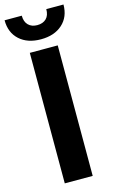

<svg xmlns="http://www.w3.org/2000/svg" viewBox="-157 -985 609 1036"><g transform="rotate(-15 147.5 -467.0)"><path d="M69 0V-729H225V0ZM-17 -934H79Q79 -900 97.5 -881.5Q116 -863 147 -863Q179 -863 197.5 -881Q216 -899 216 -934H312Q312 -865 267 -824.5Q222 -784 147 -784Q72 -784 27.5 -824.5Q-17 -865 -17 -934Z"/></g></svg>

Font: Mona Sans
Style: Bold
Weight: 700
Designer: Deni Anggara
Foundry: GitHub
Version: Version 2.000;Glyphs 3.2.3 (3260)